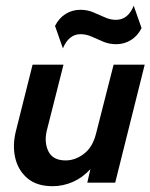

<svg xmlns="http://www.w3.org/2000/svg" viewBox="-20 -645 531 678"><path d="M166 12.5Q109.7 12.5 76.7 -15.6Q43.8 -43.8 33.7 -87.8Q23.6 -131.9 36.1 -181.9L95.1 -416.7H204.2L145.1 -183.3Q135.4 -141 151.4 -109.7Q167.4 -78.5 211.8 -78.5Q245.8 -78.5 276.7 -102.1Q307.6 -125.7 319.4 -174.3L381.2 -416.7H491L386.8 0H288.2L299.3 -47.9Q271.5 -17.4 236.8 -2.4Q202.1 12.5 166 12.5ZM202.1 -474.3 174.3 -553.5Q188.2 -581.2 211.8 -595.8Q235.4 -610.4 263.9 -610.4Q288.2 -610.4 309 -601.7Q329.9 -593.1 349.7 -584Q369.4 -575 388.9 -575Q411.8 -575 427.4 -588.2Q443.1 -601.4 452.1 -625L479.9 -545.8Q466 -518.1 442.4 -503.5Q418.8 -488.9 390.3 -488.9Q366 -488.9 345.1 -497.6Q324.3 -506.2 304.5 -515.3Q284.7 -524.3 264.6 -524.3Q243.1 -524.3 227.4 -511.1Q211.8 -497.9 202.1 -474.3Z"/></svg>

Font: Afacad SemiBold
Style: Italic
Weight: 600
Italic angle: -14°
Designer: Kristian Moeller
Foundry: Dicotype
Version: Version 1.000